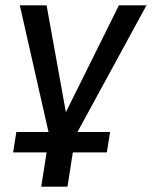

<svg xmlns="http://www.w3.org/2000/svg" viewBox="-20 -517 567 717"><path d="M134 180 154 52H29L41 -24H183L165 -7L54 -497H154L226 -98L424 -497H527L260 -7L250 -24H391L379 52H252L232 180Z"/></svg>

Font: Nunito Sans 7pt SemiCondensed Medium
Style: Italic
Weight: 500
Width: 4
Italic angle: -9°
Designer: Vernon Adams
Foundry: Vernon Adams
Version: Version 3.101;gftools[0.9.27]